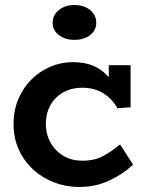

<svg xmlns="http://www.w3.org/2000/svg" viewBox="-20 -731 584 766"><path d="M296 15Q244 15 196.5 -3Q149 -21 112.5 -54.5Q76 -88 55 -134Q34 -180 34 -236Q34 -289 52.5 -334Q71 -379 104 -412.5Q137 -446 180 -464.5Q223 -483 270 -483Q317 -483 350 -469.5Q383 -456 407 -430.5Q431 -405 451 -369L414 -376V-471H501V-303L449 -299Q433 -326 412.5 -344Q392 -362 366 -371.5Q340 -381 308 -381Q277 -381 250.5 -371Q224 -361 204.5 -342Q185 -323 174 -296.5Q163 -270 163 -238Q163 -194 182.5 -160.5Q202 -127 234.5 -108.5Q267 -90 306 -90Q354 -89 389.5 -107.5Q425 -126 459 -155L511 -74Q469 -35 414.5 -10Q360 15 296 15ZM276 -572Q240 -572 215 -591Q190 -610 190 -640Q190 -671 215 -691Q240 -711 276 -711Q315 -711 339.5 -691Q364 -671 364 -640Q364 -610 339.5 -591Q315 -572 276 -572Z"/></svg>

Font: BioRhyme ExtraBold
Style: Bold
Weight: 700
Version: Version 1.600;gftools[0.9.33]